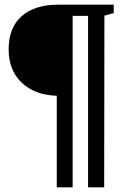

<svg xmlns="http://www.w3.org/2000/svg" viewBox="-20 -675 540 822"><path d="M427 -608 426 127H357V-607H291V127H223V-265Q129 -268 73 -321Q17 -374 17 -464Q17 -556 72 -605Q128 -655 229 -655H467V-619Z"/></svg>

Font: Libra Serif Modern
Style: Bold Italic
Weight: 700
Italic angle: -12°
Designer: Stefan Peev, Context Ltd
Foundry: Stefan Peev, Context Ltd
Version: Version 1.000